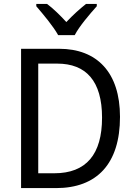

<svg xmlns="http://www.w3.org/2000/svg" viewBox="-20 -1030 692 984"><path d="M278 -850H363C386 -895 441 -959 476 -998V-1010H421C386 -982 355 -954 320 -917C288 -952 252 -987 221 -1010H166V-998C202 -956 254 -894 278 -850ZM595 -431C595 -659 477 -780 283 -780H88V-66H267C476 -66 595 -190 595 -431ZM503 -427C503 -239 422 -142 258 -142H176V-704H273C421 -704 503 -615 503 -427Z"/></svg>

Font: Noto Sans Malayalam UI SemiCondensed
Style: Regular
Weight: 400
Width: 4
Designer: Jelle Bosma - Monotype Design Team
Foundry: Monotype Imaging Inc.
Version: Version 2.104